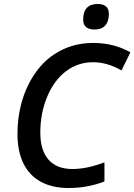

<svg xmlns="http://www.w3.org/2000/svg" viewBox="-20 -942 680 972"><path d="M68.4 -264.2Q68.4 -337.4 84.5 -403.8Q105 -489.7 149.4 -558.6Q193.8 -627.4 255.9 -668Q342.8 -724.6 451.2 -724.6Q556.6 -724.6 640.1 -677.2L595.2 -585.4Q522.9 -627 451.2 -627Q375 -627 314.7 -581.8Q254.4 -536.6 219.2 -453.1Q184.1 -369.6 184.1 -270Q184.1 -180.7 225.8 -133.5Q267.6 -86.4 346.2 -86.4Q383.3 -86.4 422.6 -94.5Q461.9 -102.5 508.8 -120.1V-23.4Q423.8 9.8 326.7 9.8Q244.1 9.8 186 -22.2Q127.9 -54.2 98.1 -115.7Q68.4 -177.2 68.4 -264.2ZM400.9 -843.3Q400.9 -881.8 419.4 -901.9Q438 -921.9 473.6 -921.9Q531.2 -921.9 531.2 -871.6Q531.2 -833.5 512.7 -813Q494.1 -792.5 459.5 -792.5Q429.7 -792.5 415.3 -805.2Q400.9 -817.9 400.9 -843.3Z"/></svg>

Font: Viking Open Sans Light
Style: Bold Italic
Weight: 600
Italic angle: -12°
Foundry: Ascender Corporation
Version: Version 2.000